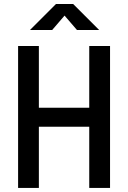

<svg xmlns="http://www.w3.org/2000/svg" viewBox="-20 -918 626 938"><path d="M416 0V-298.8H169.9V0H68.4V-693.4H169.9V-391.6H416V-693.4H517.6V0ZM126.5 -771.5 253.4 -898.4H337.4L464.4 -771.5H356L295.4 -841.8L234.9 -771.5Z"/></svg>

Font: Cascadia Code NF
Style: Regular
Weight: 400
Monospace: yes
Designer: Aaron Bell
Foundry: Saja Typeworks
Version: Version 2404.023; ttfautohint (v1.8.4)